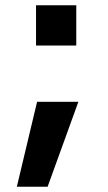

<svg xmlns="http://www.w3.org/2000/svg" viewBox="-20 -540 412 730"><path d="M117 -367V-520H270V-367ZM44 170 121 -153H278L161 170Z"/></svg>

Font: M PLUS 1 Thin
Style: Bold
Weight: 700
Version: Version 1.001